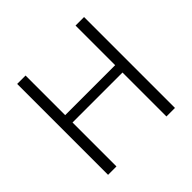

<svg xmlns="http://www.w3.org/2000/svg" viewBox="-172 -864 1035 1035"><g transform="rotate(-45 345.5 -346.5)"><path d="M91 0V-693H155V-391H536V-693H601V0H536V-335H155V0Z"/></g></svg>

Font: Ubuntu Sans Light
Style: Regular
Weight: 300
Designer: Dalton Maag Ltd
Foundry: Dalton Maag Ltd
Version: Version 1.006; ttfautohint (v1.8.4.7-5d5b)